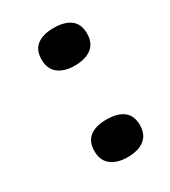

<svg xmlns="http://www.w3.org/2000/svg" viewBox="-116 -474 482 545"><g transform="rotate(-30 124.5 -201.5)"><path d="M144 -290Q110 -290 90 -305.5Q70 -321 70 -352Q70 -383 89.5 -398Q109 -413 144 -413Q180 -413 199.5 -398Q219 -383 219 -352Q219 -321 199 -305.5Q179 -290 144 -290ZM144 10Q110 10 90 -5.5Q70 -21 70 -52Q70 -83 89.5 -98Q109 -113 144 -113Q180 -113 199.5 -98Q219 -83 219 -52Q219 -21 199 -5.5Q179 10 144 10Z"/></g></svg>

Font: Red Rose SemiBold
Style: Regular
Weight: 600
Designer: Jaikishan Patel
Version: Version 2.000